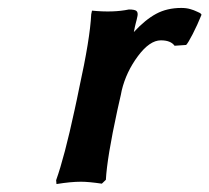

<svg xmlns="http://www.w3.org/2000/svg" viewBox="-20 -460 530 486"><path d="M439 -439.9Q445.3 -439.9 450.9 -439.2Q456.5 -438.5 462.2 -436.8Q467.8 -435.1 470.5 -434.1Q473.1 -433.1 479.5 -430.2Q485.8 -427.2 486.8 -426.8L490.2 -422.9Q479.5 -396.5 467.8 -373.8Q456.1 -351.1 451.2 -346.2L421.9 -344.2Q412.1 -357.9 387.2 -357.9Q358.9 -357.9 329.1 -317.9Q299.3 -277.8 288.1 -231Q286.6 -222.2 282.5 -205.1Q278.3 -188 276.9 -180.2Q251 -61 248 -4.9L237.8 4.9Q204.6 0 185.1 0Q159.2 0 123 5.9L122.1 -3.9Q143.1 -62.5 168.9 -182.1Q170.4 -190.4 174.6 -208.5Q178.7 -226.6 180.2 -235.8Q208 -362.3 210.9 -423.8Q210.9 -424.3 211.9 -428.5Q212.9 -432.6 212.9 -433.1Q266.6 -427.7 306.2 -436Q320.8 -436 325.2 -432.4Q329.6 -428.7 328.1 -419.9Q325.7 -408.2 323.7 -401.4Q321.8 -394.5 318.8 -378.9Q347.7 -410.2 375.2 -425Q402.8 -439.9 439 -439.9Z"/></svg>

Font: Linear Smooth
Style: Bold Italic
Weight: 700
Designer: Philipp H. Poll, Flanker
Foundry: Philipp H. Poll, reworked by Flanker
Version: Version 1.061 | FøM Fix